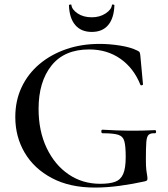

<svg xmlns="http://www.w3.org/2000/svg" viewBox="-20 -834 757 866"><path d="M408 12Q295 12 214.5 -30.5Q134 -73 91.5 -145Q49 -217 49 -306Q49 -380 77.5 -440.5Q106 -501 157.5 -544.5Q209 -588 278 -612Q347 -636 429 -636Q474 -636 521.5 -628.5Q569 -621 599 -606Q608 -602 610 -597.5Q612 -593 613 -583L625 -453Q625 -451 620 -449.5Q615 -448 613 -452Q583 -527 523 -569Q463 -611 382 -611Q270 -611 212 -538Q154 -465 154 -343Q154 -243 190.5 -166.5Q227 -90 289.5 -47.5Q352 -5 432 -5Q474 -5 499 -14Q524 -23 535.5 -49Q547 -75 547 -126Q547 -174 541 -196.5Q535 -219 513.5 -226Q492 -233 443 -233Q437 -233 437 -241Q437 -249 442 -249Q509 -245 564 -244.5Q619 -244 679 -247Q684 -247 684 -240Q684 -233 679 -233Q660 -234 651 -226.5Q642 -219 640 -194Q638 -169 638 -116Q638 -83 640 -67Q642 -51 643.5 -43.5Q645 -36 645 -28Q645 -22 642.5 -20Q640 -18 633 -16Q579 -4 520.5 4Q462 12 408 12ZM394 -690Q346 -690 319.5 -721Q293 -752 291 -810Q291 -813 296.5 -813.5Q302 -814 302 -812Q304 -791 330 -773.5Q356 -756 394 -756Q430 -756 456.5 -773.5Q483 -791 485 -812Q485 -814 490.5 -813.5Q496 -813 496 -810Q494 -752 468 -721Q442 -690 394 -690Z"/></svg>

Font: Cormorant Light SemiBold
Style: Regular
Weight: 600
Version: Version 4.000